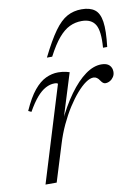

<svg xmlns="http://www.w3.org/2000/svg" viewBox="-79 -735 559 787"><g transform="rotate(-10 200.0 -341.0)"><path d="M168 -398Q166.5 -400 163.2 -401Q160 -402 153.5 -402Q135.5 -402 117 -392.2Q98.5 -382.5 79.8 -360.8Q61 -339 41 -303.5L28.5 -309.5Q52 -362.5 76 -391.5Q100 -420.5 125.2 -432.2Q150.5 -444 176.5 -444Q185.5 -444 194 -443Q202.5 -442 210 -440.2Q217.5 -438.5 223.5 -436.5L161 -235.5H156.5Q188 -303 222 -349.8Q256 -396.5 290 -421Q324 -445.5 356.5 -445.5Q379 -445.5 389.8 -434.8Q400.5 -424 400.5 -407.5Q400.5 -395.5 394.5 -386.2Q388.5 -377 379.5 -371.8Q370.5 -366.5 360 -366.5Q355 -366.5 350.2 -370.2Q345.5 -374 340.5 -381.5Q336 -389 329.5 -393.5Q323 -398 315.5 -398Q301 -398 283 -385.5Q265 -373 245 -350Q225 -327 205.5 -296.5Q186 -266 169 -229.5Q152 -193 140 -153.5L92.5 0H46ZM308 -634.5Q281 -634.5 257.5 -623.2Q234 -612 211.2 -585.2Q188.5 -558.5 164 -511.5H142Q175.5 -579 202 -615.8Q228.5 -652.5 255.5 -667.2Q282.5 -682 316 -682Q350.5 -682 370.2 -667.2Q390 -652.5 395.5 -615.8Q401 -579 393 -511.5H375.5Q381 -580 364.8 -607.2Q348.5 -634.5 308 -634.5Z"/></g></svg>

Font: Newsreader 24pt Light
Style: Italic
Weight: 300
Italic angle: -17°
Designer: Hugues Gentile
Foundry: Production Type
Version: Version 1.003